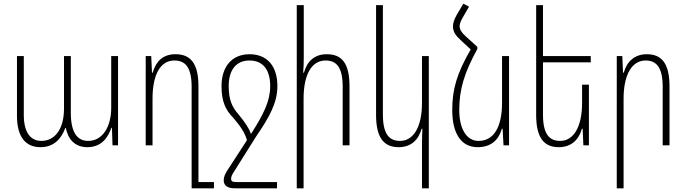

<svg xmlns="http://www.w3.org/2000/svg" viewBox="-20 -788 3722 1041"><path d="M199 10C271 10 312 -34 334 -94H337C348 -35 385 10 453 10C535 10 567 -48 584 -95H587L590 0H620V-484H583V-203C583 -102 537 -24 458 -24C405 -24 364 -61 364 -176V-484H327V-199C327 -87 277 -24 204 -24C150 -24 109 -64 109 -165V-484H72V-160C72 -43 121 10 199 10Z M1019 233H1140V199H1056V-320C1056 -450 1009 -494 931 -494C863 -494 825 -455 808 -394H804L800 -484H770V0H807V-253C807 -386 851 -460 925 -460C985 -460 1019 -423 1019 -317Z M1262 199C1239 199 1233 194 1233 181C1233 170 1238 158 1253 136L1368 -47C1442 -155 1484 -232 1484 -321C1484 -428 1430 -494 1333 -494C1236 -494 1181 -425 1181 -321C1181 -240 1202 -192 1245 -149C1288 -99 1309 -64 1319 -28L1221 123C1200 153 1193 171 1193 190C1193 216 1211 233 1253 233H1482V199ZM1274 -167C1237 -208 1220 -249 1220 -321C1220 -411 1262 -460 1333 -460C1403 -460 1445 -413 1445 -321C1445 -242 1411 -171 1341 -62C1331 -90 1312 -120 1274 -167Z M1627 -760H1589V233H1626V-253C1626 -386 1671 -460 1745 -460C1805 -460 1838 -423 1838 -317V0H1875V-320C1875 -450 1830 -494 1752 -494C1685 -494 1645 -456 1628 -394H1624C1626 -423 1627 -449 1627 -479Z M2305 233V-484H2268V-231C2268 -98 2221 -24 2149 -24C2090 -24 2056 -61 2056 -167V-760H2019V-164C2019 -35 2066 10 2142 10C2208 10 2249 -29 2266 -90H2270C2269 -60 2268 -31 2268 0V233Z M2568 -534 2503 -593C2481 -613 2472 -629 2472 -646C2472 -660 2479 -676 2489 -693L2523 -752L2492 -768L2455 -705C2442 -681 2436 -663 2436 -645C2436 -619 2447 -599 2474 -574L2532 -520C2456 -388 2432 -303 2432 -191C2432 -69 2477 10 2570 10C2642 10 2684 -29 2701 -90H2705L2710 0H2740V-484H2702V-231C2702 -97 2656 -24 2575 -24C2506 -24 2470 -95 2470 -191C2470 -303 2497 -393 2568 -522Z M3173 -329H3136V-231C3136 -98 3089 -24 3017 -24C2958 -24 2924 -61 2924 -167V-450H3183V-484H2924V-760H2887V-164C2887 -35 2934 10 3010 10C3076 10 3118 -29 3135 -90H3139L3143 0H3173Z M3324 233H3361V-253C3361 -386 3408 -460 3480 -460C3539 -460 3573 -423 3573 -317V0H3610V-320C3610 -450 3563 -494 3487 -494C3421 -494 3379 -455 3362 -394H3358L3354 -484H3324Z"/></svg>

Font: Noto Sans Armenian Condensed ExtraLight
Style: Regular
Weight: 200
Width: 3
Designer: Monotype Design Team
Foundry: Monotype Imaging Inc.
Version: Version 2.008